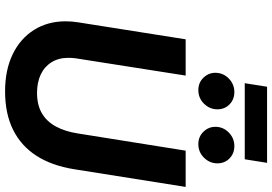

<svg xmlns="http://www.w3.org/2000/svg" viewBox="-178 -883 1073 757"><g transform="rotate(90 358.5 -504.5)"><path d="M340 12Q256 12 194 -18Q132 -48 98 -102Q64 -156 64 -227Q64 -239 65 -251Q66 -263 68 -276L135 -700H278L210 -267Q209 -260 208.5 -252.5Q208 -245 208 -238Q208 -199 225.5 -171Q243 -143 274 -128.5Q305 -114 346 -114Q393 -114 425.5 -132.5Q458 -151 478 -187Q498 -223 506 -274L574 -700H717L647 -259Q633 -172 594 -111.5Q555 -51 491.5 -19.5Q428 12 340 12ZM548 -750Q519 -750 499.5 -770Q480 -790 480 -817Q480 -848 502.5 -870Q525 -892 556 -892Q585 -892 604.5 -873Q624 -854 624 -825Q624 -795 602 -772.5Q580 -750 548 -750ZM335 -750Q306 -750 286.5 -770Q267 -790 267 -817Q267 -848 289.5 -870Q312 -892 343 -892Q372 -892 391.5 -873Q411 -854 411 -825Q411 -795 389 -772.5Q367 -750 335 -750ZM308 -933 322 -1021H622L608 -933Z"/></g></svg>

Font: MuseoModerno Thin SemiBold
Style: Italic
Weight: 600
Italic angle: -9°
Version: Version 1.003